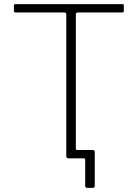

<svg xmlns="http://www.w3.org/2000/svg" viewBox="-20 -762 663 924"><path d="M400 142Q390 142 390 133V7Q390 0 383 0H329L345 -47Q345 -40 352 -40H427Q436 -40 436 -30V132Q436 137 434 139.5Q432 142 427 142ZM47 -709V-735Q47 -739 48.5 -740.5Q50 -742 54 -742H569Q573 -742 574.5 -740.5Q576 -739 576 -735V-709Q576 -702 568 -702H355Q345 -702 345 -693V-10Q345 0 336 0H309Q299 0 299 -10V-693Q299 -702 289 -702H55Q47 -702 47 -709Z"/></svg>

Font: Libre Franklin Thin
Style: Regular
Weight: 100
Designer: Pablo Impallari, Rodrigo Fuenzalida, Nhung Nguyen
Foundry: Impallari Type
Version: Version 3.000